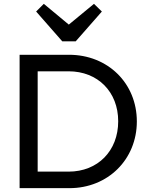

<svg xmlns="http://www.w3.org/2000/svg" viewBox="-20 -979 780 999"><path d="M82 0H341C542 0 692 -150 692 -347C692 -546 541 -694 339 -694H82ZM168 -919 304 -764H374L510 -919L469 -959L338 -851L208 -959ZM176 -86V-608H337C489 -608 595 -501 595 -348C595 -194 489 -86 337 -86Z"/></svg>

Font: MV Cash
Style: Regular
Weight: 400
Designer: Rodrigo Fuenzalida
Foundry: fragTYPE
Version: Version 1.100;Glyphs 3.1.2 (3151)